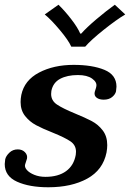

<svg xmlns="http://www.w3.org/2000/svg" viewBox="-20 -781 549 811"><path d="M169 -720 227 -761Q253 -736 280.5 -700.5Q308 -665 319 -639H323Q346 -665 388 -700.5Q430 -736 465 -761L509 -720Q472 -698 418 -655Q364 -612 340 -584H281Q269 -611 232.5 -654.5Q196 -698 169 -720ZM0 -88Q0 -94 2 -108Q5 -122 19.5 -136Q34 -150 55 -150Q74 -150 85.5 -138Q97 -126 94 -111Q93 -106 90 -98.5Q87 -91 86 -86Q83 -75 93.5 -63Q104 -51 125 -42.5Q146 -34 172 -34Q226 -34 259 -58Q292 -82 300 -127Q301 -132 301 -140Q301 -168 277.5 -184Q254 -200 202 -221Q159 -238 132 -252.5Q105 -267 86 -291Q67 -315 67 -350Q67 -364 70 -380Q83 -442 145 -474.5Q207 -507 291 -507Q370 -507 421 -486Q472 -465 472 -415Q472 -409 470 -395Q467 -382 453.5 -371Q440 -360 418 -360Q399 -360 388 -368.5Q377 -377 380 -392Q381 -397 383.5 -403.5Q386 -410 387 -417Q390 -434 369 -449Q348 -464 309 -464Q264 -464 234 -448Q204 -432 197 -397Q196 -392 196 -384Q196 -356 220.5 -339.5Q245 -323 296 -302Q340 -284 367.5 -269.5Q395 -255 414 -230Q433 -205 433 -168Q433 -154 430 -137Q415 -63 348.5 -26.5Q282 10 184 10Q104 10 52 -13.5Q0 -37 0 -88Z"/></svg>

Font: Trirong SemiBold
Style: Italic
Weight: 600
Italic angle: -12°
Designer: Katatrad Team
Foundry: CadsonDemak
Version: Version 1.001